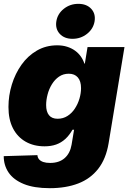

<svg xmlns="http://www.w3.org/2000/svg" viewBox="-22 -777 677 1010"><path d="M240.2 212.9Q156.7 212.9 103 190.9Q49.3 168.9 23.4 130.9Q-2.4 92.8 -2.4 44.4L174.8 39.1Q175.8 52.2 183.6 61.3Q191.4 70.3 205.8 75.2Q220.2 80.1 241.7 80.1Q289.1 80.1 317.9 54.9Q346.7 29.8 354.5 -15.6L367.7 -94.7H359.4Q342.8 -65.4 321.5 -45.9Q300.3 -26.4 273.4 -16.8Q246.6 -7.3 212.4 -7.3Q155.8 -7.3 112.8 -31.7Q69.8 -56.2 46.1 -102.3Q22.5 -148.4 22.5 -214.4Q22.5 -274.4 40.3 -332.3Q58.1 -390.1 91.3 -436.8Q124.5 -483.4 172.1 -511Q219.7 -538.6 278.8 -538.6Q307.6 -538.6 331.3 -531Q355 -523.4 373 -510.3Q391.1 -497.1 403.3 -479.7Q415.5 -462.4 421.9 -442.4H424.3L438.5 -529.3H632.8L549.3 -23.4Q535.6 58.6 494.6 111.1Q453.6 163.6 389.2 188.2Q324.7 212.9 240.2 212.9ZM280.8 -152.3Q310.1 -152.3 333 -167Q356 -181.6 371.8 -205.8Q387.7 -230 396 -258.3Q404.3 -286.6 404.3 -313.5Q404.3 -350.1 387.5 -369.6Q370.6 -389.2 339.8 -389.2Q310.5 -389.2 288.3 -373.8Q266.1 -358.4 251 -333.7Q235.8 -309.1 228.3 -280Q220.7 -251 220.7 -224.1Q220.7 -189.5 235.8 -170.9Q251 -152.3 280.8 -152.3ZM359.4 -572.8Q316.4 -572.8 292.2 -599.1Q268.1 -625.5 274.4 -665Q280.8 -704.6 313.7 -730.7Q346.7 -756.8 390.1 -756.8Q433.6 -756.8 457.8 -730.7Q481.9 -704.6 475.6 -665Q469.2 -625.5 436 -599.1Q402.8 -572.8 359.4 -572.8Z"/></svg>

Font: Inter 24pt Black
Style: Italic
Weight: 900
Italic angle: -9.3988°
Designer: Rasmus Andersson
Foundry: rsms
Version: Version 4.001;git-66647c0bb